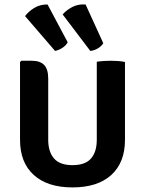

<svg xmlns="http://www.w3.org/2000/svg" viewBox="-20 -824 648 858"><path d="M538.5 -199Q538.5 -97.5 477.2 -42Q416 13.5 304 13.5Q192.5 13.5 131 -42Q69.5 -97.5 69.5 -199V-547L75.5 -552.5H122Q159 -552.5 177.2 -533.8Q195.5 -515 195.5 -472.5V-199.5Q195.5 -145.5 221.5 -115.8Q247.5 -86 304 -86Q361 -86 386.8 -115.8Q412.5 -145.5 412.5 -199.5V-548Q427.5 -550.5 444.2 -551.5Q461 -552.5 473.5 -552.5Q486 -552.5 504.8 -551.5Q523.5 -550.5 538.5 -547ZM362.5 -804 441.5 -631Q433.5 -617 416.2 -607.2Q399 -597.5 383.5 -596.5L260 -759.5Q277.5 -779.5 303.8 -793Q330 -806.5 362.5 -804ZM192.5 -804 282.5 -635Q274.5 -620 257.8 -609.5Q241 -599 226 -596.5L92 -752Q108 -773.5 133.8 -789Q159.5 -804.5 192.5 -804Z"/></svg>

Font: Signika Negative SC SemiBold
Style: Regular
Weight: 600
Designer: Anna Giedryś
Foundry: Anna Giedryś
Version: Version 2.000; ttfautohint (v1.8.3) -l 8 -r 50 -G 200 -x 9 -